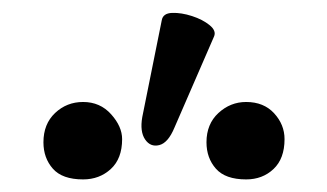

<svg xmlns="http://www.w3.org/2000/svg" viewBox="-20 -763 520 305"><path d="M257 -560Q247 -536 233 -532.5Q219 -529 210.5 -541.5Q202 -554 206 -577L237 -731Q239 -742 253.5 -742.5Q268 -743 285 -737.5Q302 -732 313 -723Q324 -714 320 -705ZM112 -478Q79 -478 64 -495Q49 -512 49 -537Q49 -566 67.5 -583.5Q86 -601 112 -601Q139 -601 156.5 -581.5Q174 -562 174 -542Q174 -511 156 -494.5Q138 -478 112 -478ZM371 -478Q338 -478 323 -495Q308 -512 308 -537Q308 -566 327 -583.5Q346 -601 371 -601Q399 -601 415.5 -583Q432 -565 432 -542Q432 -511 414.5 -494.5Q397 -478 371 -478Z"/></svg>

Font: Junicode
Style: Bold
Weight: 700
Designer: Peter S. Baker
Version: Version 2.100; ttfautohint (v1.8.4)